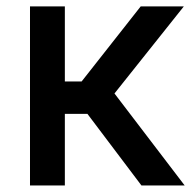

<svg xmlns="http://www.w3.org/2000/svg" viewBox="-20 -565 593 585"><path d="M71.4 0V-545.5H177.6V-316.8H228.7L408.7 -545.5H540.1L328.8 -280.2L542.6 0H410.9L246.4 -218H177.6V0Z"/></svg>

Font: InterMG Medium
Style: Regular
Weight: 500
Designer: Rasmus Andersson
Foundry: rsms
Version: Version 3.019;December 26, 2023;FontCreator 15.0.0.2955 64-b